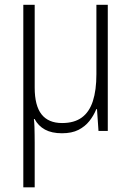

<svg xmlns="http://www.w3.org/2000/svg" viewBox="-20 -551 552 808"><path d="M433.6 -530.8V0H394.5L388.2 -91.8H385.3Q374.5 -64.9 356.2 -41.7Q337.9 -18.6 310.1 -4.4Q282.2 9.8 240.7 9.8Q197.8 9.8 169.4 -5.6Q141.1 -21 125.5 -50.3H122.6Q124.5 -34.2 125 -17.6Q125.5 -1 125.7 15.6Q126 32.2 126 49.3V237.3H78.1V-530.8H126V-182.1Q126 -106.4 154.8 -69.8Q183.6 -33.2 241.2 -33.2Q292.5 -33.2 324.2 -56.4Q356 -79.6 370.8 -125.5Q385.7 -171.4 385.7 -238.8V-530.8Z"/></svg>

Font: Open Sans SemiCondensed Light
Style: Regular
Weight: 300
Width: 4
Designer: Monotype Design Team
Foundry: Monotype Imaging Inc.
Version: Version 3.000